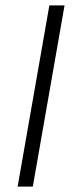

<svg xmlns="http://www.w3.org/2000/svg" viewBox="-20 -688 270 708"><path d="M45 0 162 -668H218L101 0Z"/></svg>

Font: Celebes Light
Style: Italic
Weight: 300
Italic angle: -10°
Designer: Anugrah Pasau
Foundry: Lafontype
Version: Version 1.000; ttfautohint (v1.8.4)